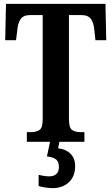

<svg xmlns="http://www.w3.org/2000/svg" viewBox="-20 -734 578 994"><path d="M119 0V-50H141Q167 -50 184 -61Q201 -72 201 -116V-656H137Q101 -656 87 -635.5Q73 -615 70 -582L63 -526H7L11 -714H526L530 -526H474L468 -582Q465 -615 451 -635.5Q437 -656 400 -656H337V-116Q337 -72 353.5 -61Q370 -50 395 -50H417V0ZM252 240Q239 240 216.5 237Q194 234 180 229V171Q211 179 235 179Q258 179 271.5 167Q285 155 285 130Q285 101 267.5 89.5Q250 78 223 76L241 -9H289L281 34Q321 38 345 62Q369 86 369 126Q369 179 336.5 209.5Q304 240 252 240Z"/></svg>

Font: Noto Serif ExtraCondensed
Style: Bold
Weight: 700
Width: 2
Designer: Monotype Design Team
Foundry: Monotype Imaging Inc.
Version: Version 2.014; ttfautohint (v1.8.4.7-5d5b)